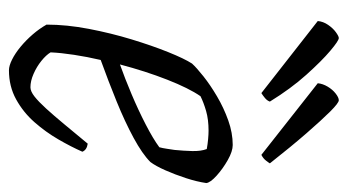

<svg xmlns="http://www.w3.org/2000/svg" viewBox="-194 -583 777 429"><g transform="rotate(90 194.5 -368.5)"><path d="M137 0Q127 0 113 -7Q99 -14 84.5 -26Q70 -38 57 -53Q44 -68 35 -84Q35 -129 44.5 -178.5Q54 -228 68 -274Q82 -320 96.5 -356Q111 -392 122 -409Q131 -419 150.5 -434.5Q170 -450 195.5 -465Q221 -480 249 -490Q277 -500 304 -500Q318 -500 337.5 -489Q357 -478 372.5 -464Q388 -450 389 -441Q386 -420 378 -395.5Q370 -371 360.5 -349.5Q351 -328 342 -316Q324 -298 288 -278.5Q252 -259 206.5 -240.5Q161 -222 114 -205Q107 -175 102.5 -145.5Q98 -116 97 -93Q103 -83 116 -72.5Q129 -62 145 -55Q161 -48 175 -48Q184 -48 195.5 -57Q207 -66 222.5 -83Q238 -100 257.5 -123.5Q277 -147 301 -176Q308 -175 312.5 -172Q317 -169 319 -164Q308 -139 291.5 -110.5Q275 -82 253 -57Q231 -32 202 -16Q173 0 137 0ZM124 -248Q155 -259 190.5 -274Q226 -289 258 -305.5Q290 -322 309 -336Q311 -343 312.5 -353.5Q314 -364 315 -370Q317 -390 317.5 -409.5Q318 -429 313 -442Q302 -444 291 -445Q280 -446 272 -446Q247 -446 228 -440.5Q209 -435 195 -428Q177 -402 158 -353.5Q139 -305 124 -248ZM188 -564 27 -690Q28 -702 35.5 -713Q43 -724 52 -730.5Q61 -737 65 -737Q71 -737 93.5 -718Q116 -699 147 -664.5Q178 -630 207 -583Q205 -577 199 -572Q193 -567 188 -564ZM326 -564 166 -690Q167 -701 173.5 -712Q180 -723 189 -730Q198 -737 204 -737Q210 -737 229 -718Q248 -699 278 -664.5Q308 -630 345 -583Q344 -581 339 -574.5Q334 -568 326 -564Z"/></g></svg>

Font: Texturina 12pt Thin
Style: Italic
Weight: 250
Italic angle: -11°
Designer: Guillermo Torres Carreño
Foundry: Omnibus-Type
Version: Version 1.002